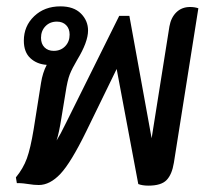

<svg xmlns="http://www.w3.org/2000/svg" viewBox="-20 -576 681 604"><path d="M604 -550 527 -64Q521 -27 504 -9.5Q487 8 447 8Q428 8 415 3L347 -359L251 -162Q203 -64 170 -29Q137 6 102 6Q87 6 69 3Q63 2 54 1Q45 0 33 0L30 -18Q53 -46 64.5 -77.5Q76 -109 86 -170L109 -315Q114 -347 127 -372Q96 -374 75.5 -393Q55 -412 55 -448Q55 -494 87.5 -525Q120 -556 170 -556Q212 -556 234.5 -533.5Q257 -511 257 -480Q257 -444 223 -388Q207 -361 199.5 -342Q192 -323 186 -283L173 -204Q166 -159 158 -134Q170 -153 186 -186L355 -526H387L457 -141L513 -493Q518 -521 535 -537.5Q552 -554 578 -554Q592 -554 604 -550ZM149 -416Q171 -416 185 -430.5Q199 -445 199 -467Q199 -486 188 -497Q177 -508 159 -508Q137 -508 123 -493.5Q109 -479 109 -457Q109 -438 120 -427Q131 -416 149 -416Z"/></svg>

Font: Thasadith
Style: Bold Italic
Weight: 700
Italic angle: -9°
Designer: Cadson Demak Co.,Ltd.
Foundry: Cadson Demak Co.,Ltd.
Version: Version 1.000; ttfautohint (v1.6)